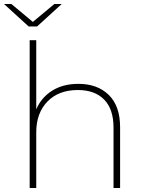

<svg xmlns="http://www.w3.org/2000/svg" viewBox="-38 -944 728 964"><path d="M111 0V-742H144V-395Q169 -454 223.5 -488.5Q278 -523 356 -523Q451 -523 508 -467.5Q565 -412 565 -305V0H532V-303Q532 -396 485 -444Q438 -492 353 -492Q256 -492 200 -434Q144 -376 144 -280V0ZM106 -811 -18 -924H19L127 -834L235 -924H272L148 -811Z"/></svg>

Font: Montserrat ExtraLight
Style: Regular
Weight: 200
Designer: Julieta Ulanovsky
Foundry: Julieta Ulanovsky
Version: Version 9.000; ttfautohint (v1.8.4.7-5d5b)